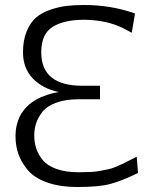

<svg xmlns="http://www.w3.org/2000/svg" viewBox="-20 -731 626 768"><path d="M42 -187Q42 -209 46.5 -228.5Q51 -248 58 -263Q65 -278 75.5 -291Q86 -304 96.5 -313Q107 -322 120.5 -330Q134 -338 144.5 -342.5Q155 -347 168.5 -351.5Q182 -356 188.5 -357.5Q195 -359 205 -361L215 -363Q151 -376 111.5 -417Q72 -458 72 -522Q72 -571 87 -606.5Q102 -642 125 -661.5Q148 -681 182.5 -692.5Q217 -704 247.5 -707.5Q278 -711 318 -711Q424 -711 520 -677L507 -600L471 -619Q406 -651 317 -652Q236 -652 190.5 -623.5Q145 -595 145 -522Q145 -388 309 -388H380V-334H296Q243 -334 205.5 -320.5Q168 -307 150 -284Q132 -261 124.5 -238Q117 -215 117 -189Q117 -162 124.5 -138.5Q132 -115 150 -92Q168 -69 205 -55.5Q242 -42 295 -42Q321 -42 342 -43Q363 -44 382.5 -48Q402 -52 413.5 -54Q425 -56 444 -64Q463 -72 469 -75Q475 -78 498 -89.5Q521 -101 527 -104L532 -39Q466 -7 420.5 5Q375 17 291 17Q219 17 167.5 -1.5Q116 -20 90 -52Q64 -84 53 -116.5Q42 -149 42 -187Z"/></svg>

Font: Coval
Style: ExtraLight
Weight: 250
Foundry: Context Ltd
Version: Version 001.000